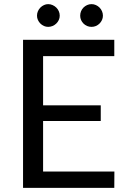

<svg xmlns="http://www.w3.org/2000/svg" viewBox="-20 -909 618 929"><path d="M533.5 -79H188.5V-323.5H467.5V-399.5H188.5V-637.5H533V-716.5H91.5V0H533ZM269 -833C269 -840.7 267.5 -847.9 264.5 -854.8C261.5 -861.6 257.4 -867.5 252.2 -872.5C247.1 -877.5 241.1 -881.5 234.2 -884.5C227.4 -887.5 220.3 -889 213 -889C206 -889 199.2 -887.5 192.8 -884.5C186.2 -881.5 180.5 -877.5 175.5 -872.5C170.5 -867.5 166.5 -861.6 163.5 -854.8C160.5 -847.9 159 -840.7 159 -833C159 -825.7 160.5 -818.8 163.5 -812.2C166.5 -805.8 170.5 -800 175.5 -795C180.5 -790 186.2 -786.1 192.8 -783.2C199.2 -780.4 206 -779 213 -779C220.3 -779 227.4 -780.4 234.2 -783.2C241.1 -786.1 247.1 -790 252.2 -795C257.4 -800 261.5 -805.8 264.5 -812.2C267.5 -818.8 269 -825.7 269 -833ZM478 -833C478 -840.7 476.5 -847.9 473.5 -854.8C470.5 -861.6 466.5 -867.5 461.5 -872.5C456.5 -877.5 450.7 -881.5 444 -884.5C437.3 -887.5 430.3 -889 423 -889C415.3 -889 408.2 -887.5 401.5 -884.5C394.8 -881.5 389 -877.5 384 -872.5C379 -867.5 375.1 -861.6 372.2 -854.8C369.4 -847.9 368 -840.7 368 -833C368 -825.7 369.4 -818.8 372.2 -812.2C375.1 -805.8 379 -800 384 -795C389 -790 394.8 -786.1 401.5 -783.2C408.2 -780.4 415.3 -779 423 -779C430.3 -779 437.3 -780.4 444 -783.2C450.7 -786.1 456.5 -790 461.5 -795C466.5 -800 470.5 -805.8 473.5 -812.2C476.5 -818.8 478 -825.7 478 -833Z"/></svg>

Font: LatoLatin
Style: Regular
Weight: 400
Designer: Lukasz Dziedzic with Adam Twardoch and Botio Nikoltchev
Foundry: tyPoland Lukasz Dziedzic
Version: Version 2.015; 2015-08-06; http://www.latofonts.com/